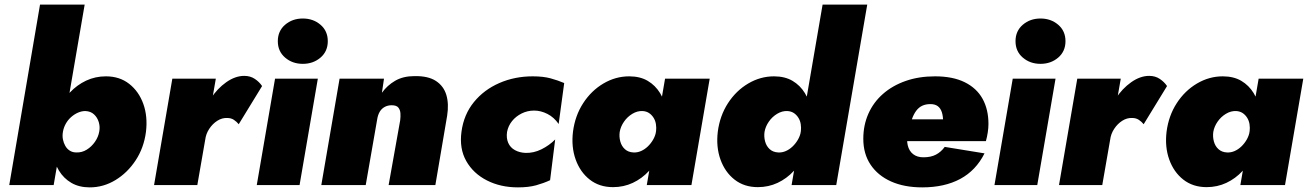

<svg xmlns="http://www.w3.org/2000/svg" viewBox="-20 -800 5654 830"><path d="M346 -780H153L20 0H212ZM611 -230Q619 -297 599.5 -351Q580 -405 538.5 -437.5Q497 -470 438 -470Q392 -470 352.5 -451.5Q313 -433 282 -400Q251 -367 231.5 -324Q212 -281 205 -231Q199 -184 206.5 -140.5Q214 -97 234.5 -63Q255 -29 288.5 -9.5Q322 10 368 10Q427 10 479 -21.5Q531 -53 566.5 -107Q602 -161 611 -230ZM409 -231Q405 -208 390.5 -187Q376 -166 355 -153Q334 -140 310 -141Q294 -141 282 -148.5Q270 -156 262.5 -169Q255 -182 252 -197.5Q249 -213 252 -230Q255 -248 264 -264.5Q273 -281 287 -293.5Q301 -306 317 -313Q333 -320 349 -320Q372 -319 386.5 -305.5Q401 -292 407 -272Q413 -252 409 -231Z M913 -460H725L646 0H833ZM1012 -263 1113 -428Q1101 -446 1081.5 -459Q1062 -472 1036 -472Q997 -472 958 -444.5Q919 -417 890.5 -373Q862 -329 853 -281L867 -195Q870 -221 884.5 -243Q899 -265 919.5 -278Q940 -291 962 -290Q979 -290 991 -282Q1003 -274 1012 -263Z M1181 -622Q1181 -578 1212.5 -551Q1244 -524 1289 -524Q1334 -524 1365.5 -551Q1397 -578 1397 -622Q1397 -666 1365.5 -693Q1334 -720 1289 -720Q1244 -720 1212.5 -693Q1181 -666 1181 -622ZM1169 -460 1090 0H1275L1354 -460Z M1710 -280 1660 0H1862L1913 -300Q1921 -351 1909.5 -389.5Q1898 -428 1864.5 -450Q1831 -472 1772 -471Q1723 -471 1688.5 -451Q1654 -431 1631 -399L1640 -460H1448L1369 0H1561L1610 -281Q1613 -302 1621 -316Q1629 -330 1642.5 -337.5Q1656 -345 1673 -345Q1694 -345 1702 -335Q1710 -325 1711 -310.5Q1712 -296 1710 -280Z M2172 -230Q2177 -256 2193.5 -276.5Q2210 -297 2235 -309.5Q2260 -322 2289 -322Q2318 -322 2346.5 -307.5Q2375 -293 2395 -264L2419 -441Q2391 -453 2359.5 -461.5Q2328 -470 2283 -470Q2205 -470 2138.5 -441Q2072 -412 2028.5 -358.5Q1985 -305 1975 -231Q1965 -158 1995.5 -104Q2026 -50 2085 -20Q2144 10 2219 10Q2265 10 2297.5 1Q2330 -8 2358 -21L2380 -197Q2354 -171 2320.5 -154.5Q2287 -138 2252 -139Q2226 -140 2206 -151Q2186 -162 2177 -182.5Q2168 -203 2172 -230Z M2855 -460 2776 0H2969L3048 -460ZM2457 -231Q2449 -165 2468.5 -110.5Q2488 -56 2529.5 -23.5Q2571 9 2630 9Q2676 9 2715.5 -9.5Q2755 -28 2785.5 -61Q2816 -94 2836 -137.5Q2856 -181 2862 -230Q2868 -277 2861 -320.5Q2854 -364 2833.5 -397.5Q2813 -431 2780 -450.5Q2747 -470 2700 -470Q2641 -470 2588.5 -439Q2536 -408 2501 -354Q2466 -300 2457 -231ZM2659 -230Q2663 -253 2677.5 -274Q2692 -295 2713.5 -308Q2735 -321 2758 -320Q2774 -319 2785.5 -311.5Q2797 -304 2805 -291.5Q2813 -279 2815.5 -263.5Q2818 -248 2816 -231Q2813 -213 2803.5 -196.5Q2794 -180 2780.5 -167Q2767 -154 2751 -147Q2735 -140 2718 -141Q2696 -142 2681.5 -155Q2667 -168 2661.5 -188.5Q2656 -209 2659 -230Z M3536 -780 3402 0H3595L3729 -780ZM3083 -231Q3075 -165 3094.5 -110.5Q3114 -56 3155.5 -23.5Q3197 9 3256 9Q3302 9 3341.5 -9.5Q3381 -28 3411.5 -61Q3442 -94 3462 -137.5Q3482 -181 3488 -230Q3494 -277 3487 -320.5Q3480 -364 3459.5 -397.5Q3439 -431 3406 -450.5Q3373 -470 3326 -470Q3267 -470 3214.5 -439Q3162 -408 3127 -354Q3092 -300 3083 -231ZM3285 -230Q3289 -253 3303.5 -274Q3318 -295 3339.5 -308Q3361 -321 3384 -320Q3400 -319 3411.5 -311.5Q3423 -304 3431 -291.5Q3439 -279 3441.5 -263.5Q3444 -248 3442 -231Q3439 -213 3429.5 -196.5Q3420 -180 3406.5 -167Q3393 -154 3377 -147Q3361 -140 3344 -141Q3322 -142 3307.5 -155Q3293 -168 3287.5 -188.5Q3282 -209 3285 -230Z M3967 10Q4063 10 4131 -26.5Q4199 -63 4236 -137L4064 -165Q4048 -143 4026 -131.5Q4004 -120 3972 -120Q3945 -120 3927.5 -133.5Q3910 -147 3904 -172Q3898 -197 3906 -230Q3914 -262 3922 -284.5Q3930 -307 3941 -321.5Q3952 -336 3967 -343Q3982 -350 4002 -350Q4022 -350 4034 -341Q4046 -332 4051.5 -315Q4057 -298 4057 -274Q4057 -267 4053 -257Q4049 -247 4043 -238L4081 -284H3805V-190H4242Q4247 -208 4250 -227.5Q4253 -247 4253 -264Q4253 -327 4227.5 -373Q4202 -419 4150.5 -444.5Q4099 -470 4022 -470Q3952 -470 3895 -450Q3838 -430 3797 -394Q3756 -358 3734 -308.5Q3712 -259 3712 -200Q3712 -135 3743.5 -88Q3775 -41 3832 -15.5Q3889 10 3967 10Z M4370 -622Q4370 -578 4401.5 -551Q4433 -524 4478 -524Q4523 -524 4554.5 -551Q4586 -578 4586 -622Q4586 -666 4554.5 -693Q4523 -720 4478 -720Q4433 -720 4401.5 -693Q4370 -666 4370 -622ZM4358 -460 4279 0H4464L4543 -460Z M4825 -460H4637L4558 0H4745ZM4924 -263 5025 -428Q5013 -446 4993.5 -459Q4974 -472 4948 -472Q4909 -472 4870 -444.5Q4831 -417 4802.5 -373Q4774 -329 4765 -281L4779 -195Q4782 -221 4796.5 -243Q4811 -265 4831.5 -278Q4852 -291 4874 -290Q4891 -290 4903 -282Q4915 -274 4924 -263Z M5421 -460 5342 0H5535L5614 -460ZM5023 -231Q5015 -165 5034.5 -110.5Q5054 -56 5095.5 -23.5Q5137 9 5196 9Q5242 9 5281.5 -9.5Q5321 -28 5351.5 -61Q5382 -94 5402 -137.5Q5422 -181 5428 -230Q5434 -277 5427 -320.5Q5420 -364 5399.5 -397.5Q5379 -431 5346 -450.5Q5313 -470 5266 -470Q5207 -470 5154.5 -439Q5102 -408 5067 -354Q5032 -300 5023 -231ZM5225 -230Q5229 -253 5243.5 -274Q5258 -295 5279.5 -308Q5301 -321 5324 -320Q5340 -319 5351.5 -311.5Q5363 -304 5371 -291.5Q5379 -279 5381.5 -263.5Q5384 -248 5382 -231Q5379 -213 5369.5 -196.5Q5360 -180 5346.5 -167Q5333 -154 5317 -147Q5301 -140 5284 -141Q5262 -142 5247.5 -155Q5233 -168 5227.5 -188.5Q5222 -209 5225 -230Z"/></svg>

Font: Jost Black
Style: Italic
Weight: 900
Italic angle: -5°
Version: Version 3.710